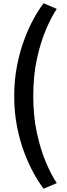

<svg xmlns="http://www.w3.org/2000/svg" viewBox="-20 -895 411 1175"><path d="M247 260Q217.5 221.5 186 164.5Q154.5 107.5 127.2 34.8Q100 -38 83.5 -124Q67 -210 67 -307Q67 -404 83.8 -490.5Q100.5 -577 127.5 -650Q154.5 -723 186 -780Q217.5 -837 247 -875L327.5 -840.5Q296 -794.5 262.5 -717Q229 -639.5 206.2 -536Q183.5 -432.5 183.5 -307Q183.5 -187 205.2 -84.8Q227 17.5 260.2 96.2Q293.5 175 327.5 225.5Z"/></svg>

Font: Spartan Thin SemiBold
Style: Regular
Weight: 600
Version: Version 1.004